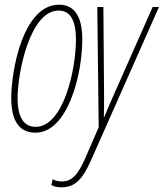

<svg xmlns="http://www.w3.org/2000/svg" viewBox="-20 -556 698 819"><path d="M131 10C268 10 331 -235 331 -388C331 -491 294 -536 232 -536C79 -536 28 -258 28 -137C28 -33 68 10 131 10ZM241 243C300 243 332 210 369 126L658 -526H631L462 -144C452 -122 437 -87 425 -57H423C424 -85 424 -119 424 -141L421 -526H395L401 -13L344 118C312 192 285 218 243 218C226 218 214 214 205 208L199 233C206 238 221 243 241 243ZM132 -15C82 -15 55 -55 55 -137C55 -247 108 -511 230 -511C279 -511 304 -470 304 -388C304 -257 250 -15 132 -15Z"/></svg>

Font: Noto Sans ExtraCondensed Thin
Style: Italic
Weight: 100
Width: 2
Italic angle: -12°
Designer: Monotype Design Team
Foundry: Monotype Imaging Inc.
Version: Version 2.013